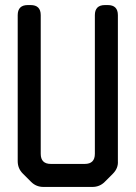

<svg xmlns="http://www.w3.org/2000/svg" viewBox="-20 -731 536 759"><path d="M103 -12Q123 8 152 8H345Q374 8 394 -12L426 -44Q448 -66 446 -94V-671Q446 -711 406 -711H395Q355 -711 355 -671V-123Q355 -83 315 -83H181Q141 -83 141 -123V-671Q141 -711 101 -711H90Q50 -711 50 -671V-94Q50 -65 70 -45Z"/></svg>

Font: WDXL Lubrifont SC
Style: Regular
Weight: 400
Designer: [WDXL Lubrifont] Copyright 2020-2022 (c) NightFurySL2001, Skr-ZERO; [ZCOOL QingKe HuangYou] Copyright 2018-2022 (c) The 
Version: Version 2.001;hotconv 1.1.1;makeotfexe 2.6.0